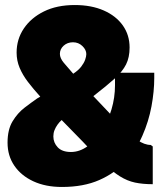

<svg xmlns="http://www.w3.org/2000/svg" viewBox="-20 -732 644 763"><path d="M225 -255Q216 -247 208.5 -236.5Q201 -226 196.5 -214.5Q192 -203 192 -190Q192 -165 209.5 -146.5Q227 -128 262 -128Q296 -128 327.5 -150.5Q359 -173 384 -211.5Q409 -250 423 -297Q437 -344 437 -393V-443H593V-422Q593 -369 582 -309.5Q571 -250 546 -193Q521 -136 479 -90Q437 -44 374.5 -16.5Q312 11 226 11Q161 11 112.5 -11.5Q64 -34 37 -73.5Q10 -113 10 -165Q10 -217 30 -250Q50 -283 77.5 -304Q105 -325 128 -341Q131 -343 132.5 -343.5Q134 -344 136 -345.5Q138 -347 140 -348Q112 -379 91 -406.5Q70 -434 58 -462.5Q46 -491 46 -523Q46 -576 74.5 -618.5Q103 -661 154.5 -686.5Q206 -712 277 -712Q343 -712 392 -690.5Q441 -669 468 -631Q495 -593 495 -543Q495 -504 481 -476Q467 -448 435.5 -419.5Q404 -391 351 -350L407 -291Q439 -257 468.5 -226Q498 -195 526 -175.5Q554 -156 579 -156L587 -150V0Q547 0 516.5 -6.5Q486 -13 457 -31Q428 -49 393.5 -82Q359 -115 309 -169ZM271 -439Q292 -453 303 -467.5Q314 -482 318.5 -495Q323 -508 323 -517Q323 -534 307.5 -549Q292 -564 270 -564Q248 -564 233 -550.5Q218 -537 218 -518Q218 -501 233.5 -482.5Q249 -464 271 -439Z"/></svg>

Font: Phudu ExtraBold
Style: Regular
Weight: 800
Version: Version 1.005;gftools[0.9.23]